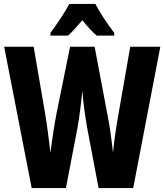

<svg xmlns="http://www.w3.org/2000/svg" viewBox="-20 -950 831 970"><path d="M462 -930H330C312 -894 263 -821 235 -784V-770H324C342 -786 367 -814 396 -848C423 -814 447 -788 469 -770H557V-784C518 -835 485 -886 462 -930ZM790 -714H638L579 -376C567 -311 556 -235 551 -178C544 -243 533 -323 522 -375L458 -714H334L265 -374C256 -327 243 -247 235 -178C228 -240 217 -323 208 -376L150 -714H1L140 0H313L372 -307C382 -364 391 -438 396 -490C401 -424 411 -360 420 -306L478 0H653Z"/></svg>

Font: Noto Sans Georgian ExtraCondensed ExtraBold
Style: Regular
Weight: 800
Width: 2
Designer: Monotype Design Team, Akaki Razmadze
Foundry: Google LLC
Version: Version 2.005